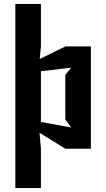

<svg xmlns="http://www.w3.org/2000/svg" viewBox="-20 -756 540 976"><path d="M58 200H188V0L181 -81L312 0H442V-520H312L182 -456L188 -520V-736H58ZM188 -136V-394L342 -412L312 -375V-148L342 -108Z"/></svg>

Font: Pescante Normal
Style: Regular
Weight: 400
Designer: Ariel Martín Pérez
Foundry: Tunera Type Foundry
Version: Version 1.000;FEAKit 1.0